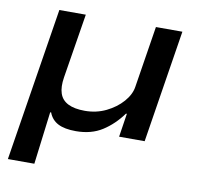

<svg xmlns="http://www.w3.org/2000/svg" viewBox="-77 -577 858 836"><g transform="rotate(10 352.5 -159.0)"><path d="M11 180 119 -498H236L190 -213Q183 -170 192.5 -141.5Q202 -113 230 -99Q258 -85 304 -85Q355 -85 398 -106Q441 -127 469.5 -159.5Q498 -192 503 -227L546 -498H663L584 0H471L487 -104H483Q446 -53 397.5 -22Q349 9 281 9Q231 9 202 -6Q173 -21 161 -53L157 -52L128 180Z"/></g></svg>

Font: Nunito Sans 7pt Expanded SemiBold
Style: Italic
Weight: 600
Width: 7
Italic angle: -9°
Designer: Vernon Adams
Foundry: Vernon Adams
Version: Version 3.101;gftools[0.9.27]